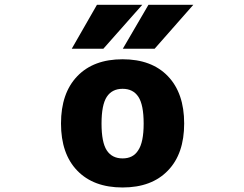

<svg xmlns="http://www.w3.org/2000/svg" viewBox="-20 -788 1040 819"><path d="M696.3 -60.5Q627 11.7 502.9 11.7Q378.9 11.7 309.6 -60.1Q240.2 -131.8 240.2 -261.2Q240.2 -390.6 309.6 -462.9Q378.9 -535.2 502.9 -535.2Q627 -535.2 696.3 -462.9Q765.6 -390.6 765.6 -261.2Q765.6 -131.8 696.3 -60.5ZM393.6 -767.6H586.9L420.9 -580.1H286.1ZM613.3 -767.6H804.7L639.6 -580.1H503.9ZM569.3 -146.5Q592.8 -180.7 592.8 -260.7Q592.8 -340.8 570.3 -375Q547.9 -409.2 502.9 -409.2Q458 -409.2 435.5 -375Q413.1 -340.8 413.1 -260.7Q413.1 -180.7 435.5 -146.5Q458 -112.3 502.9 -112.3Q547.9 -112.3 569.3 -146.5Z"/></svg>

Font: GenEi Gothic M Heavy
Style: Regular
Weight: 800
Designer: o_tamon (Modified); [Source Han Sans]
Ryoko NISHIZUKA  (kana & ideographs); Paul D. Hunt (Latin, Greek & Cyrillic); Wenl
Version: Version 1.1a;Original Version 1.004